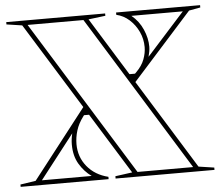

<svg xmlns="http://www.w3.org/2000/svg" viewBox="-51 -765 945 822"><g transform="rotate(-5 421.5 -354.0)"><path d="M413 0V-10L486 -20L72 -688L5 -698V-708H430V-698L357 -689L771 -20L838 -10V0ZM98 -20H312Q281 -42 260 -77Q239 -112 239 -161Q239 -173 240.5 -185Q242 -197 245 -209ZM5 0V-10L71 -20L309 -326L335 -282H302L299 -278Q277 -249 268 -219.5Q259 -190 259 -161Q259 -106 292.5 -65Q326 -24 383 -10V0ZM509 -20H748L335 -688H95ZM527 -397 501 -440H535L541 -446Q566 -471 576 -498Q586 -525 586 -550Q586 -585 571.5 -616Q557 -647 532.5 -669Q508 -691 477 -698V-708H838V-698L789 -689ZM599 -507 762 -688H541Q573 -662 589.5 -624Q606 -586 606 -550Q606 -540 604 -529Q602 -518 599 -507Z"/></g></svg>

Font: Kalnia Glaze Thin
Style: Bold
Weight: 700
Version: Version 1.110